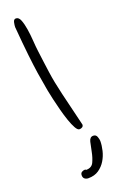

<svg xmlns="http://www.w3.org/2000/svg" viewBox="-158 -638 541 892"><g transform="rotate(-20 112.5 -191.5)"><path d="M225 71Q225 93 219 118Q213 143 200 164.5Q187 186 166 200.5Q145 215 114 215Q104 215 96.5 209.5Q89 204 89 192Q89 181 96.5 176.5Q104 172 112 172Q116 172 115.5 173.5Q115 175 118 175Q145 175 155 153.5Q165 132 170 106Q175 80 180 58.5Q185 37 202 37Q216 37 220.5 50.5Q225 64 225 71ZM173 -29Q173 -21 167 -17Q161 -13 153 -13Q144 -13 134.5 -30Q125 -47 116 -73Q107 -99 99 -129.5Q91 -160 85 -186.5Q79 -213 75.5 -231Q72 -249 72 -251Q72 -255 68.5 -272Q65 -289 59.5 -325Q54 -361 47.5 -418.5Q41 -476 34 -561Q34 -570 37 -584Q40 -598 51 -598Q65 -598 72.5 -579Q80 -560 84.5 -532Q89 -504 91 -473.5Q93 -443 96 -420Q100 -388 103.5 -362Q107 -336 110.5 -310.5Q114 -285 119.5 -257Q125 -229 133 -195Z"/></g></svg>

Font: Reenie Beanie
Style: Regular
Weight: 500
Designer: James Grieshaber
Foundry: James Grieshaber
Version: Version 1.000